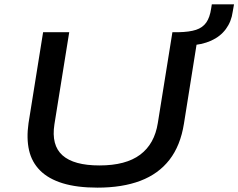

<svg xmlns="http://www.w3.org/2000/svg" viewBox="-20 -853 1095 882"><path d="M428 9Q334 9 268.5 -11Q203 -31 164.5 -69.5Q126 -108 113.5 -162.5Q101 -217 111 -287L178 -705H298L230 -282Q215 -186 267 -139.5Q319 -93 437 -93Q558 -93 624 -142.5Q690 -192 705 -288L772 -705H892L825 -285Q809 -184 758.5 -119Q708 -54 625 -22.5Q542 9 428 9ZM849 -644 795 -686 799 -705Q850 -706 880.5 -716Q911 -726 927.5 -749.5Q944 -773 950 -814L953 -833H1055L1049 -799Q1043 -754 1017.5 -719.5Q992 -685 949.5 -666Q907 -647 849 -644Z"/></svg>

Font: Nunito Sans 10pt Expanded SemiBold
Style: Italic
Weight: 600
Width: 7
Italic angle: -9°
Designer: Vernon Adams
Foundry: Vernon Adams
Version: Version 3.101;gftools[0.9.27]